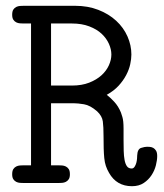

<svg xmlns="http://www.w3.org/2000/svg" viewBox="-20 -631 565 662"><path d="M22 -30Q22 -42 26 -48Q30 -54 36 -57Q42 -60 49 -60.5Q56 -61 62 -61H87V-550H62Q56 -550 49 -550.5Q42 -551 36 -554Q30 -557 26 -563Q22 -569 22 -580Q22 -592 26 -598Q30 -604 36 -607Q42 -610 49 -610.5Q56 -611 62 -611H239Q283 -611 319 -597Q355 -583 380.5 -559.5Q406 -536 419.5 -505.5Q433 -475 433 -443Q433 -428 429 -409.5Q425 -391 415 -372Q405 -353 389 -335.5Q373 -318 348 -304Q359 -296 373.5 -280.5Q388 -265 397 -243Q400 -234 402 -227.5Q404 -221 405 -211Q406 -201 406 -187Q406 -173 406 -149Q406 -129 406.5 -111Q407 -93 409.5 -79.5Q412 -66 417.5 -58Q423 -50 434 -50Q440 -50 444 -56Q448 -62 450 -69.5Q452 -77 452.5 -84.5Q453 -92 453 -95Q454 -117 466.5 -121Q479 -125 487 -125Q491 -125 497 -124.5Q503 -124 508.5 -121Q514 -118 518 -111.5Q522 -105 522 -93Q522 -79 517.5 -61Q513 -43 502.5 -27Q492 -11 475.5 0Q459 11 435 11Q382 11 356 -35Q349 -47 345 -59Q341 -71 339.5 -86Q338 -101 337.5 -119.5Q337 -138 337 -162Q337 -194 334.5 -212.5Q332 -231 315 -247Q291 -268 269.5 -271.5Q248 -275 234 -275H156V-61H181Q187 -61 194 -60.5Q201 -60 207 -57Q213 -54 217 -48Q221 -42 221 -30Q221 -19 217 -13Q213 -7 207 -4Q201 -1 194 -0.5Q187 0 181 0H62Q56 0 49 -0.5Q42 -1 36 -4Q30 -7 26 -13Q22 -19 22 -30ZM228 -336Q262 -336 287.5 -346Q313 -356 330 -371.5Q347 -387 355.5 -406Q364 -425 364 -443Q364 -461 355.5 -480Q347 -499 330.5 -514.5Q314 -530 288 -540Q262 -550 228 -550H156V-336Z"/></svg>

Font: CMU Typewriter Custom
Style: Regular
Weight: 500
Monospace: yes
Version: Version 0.7.0